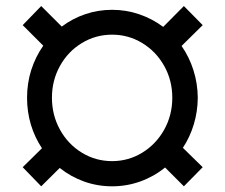

<svg xmlns="http://www.w3.org/2000/svg" viewBox="-20 -619 760 648"><path d="M181.6 -52.2 119.1 9.8 56.6 -54.7 121.6 -118.7Q97.2 -155.3 84.2 -198.5Q71.3 -241.7 71.3 -289.1Q71.3 -337.9 85.4 -382.6Q99.6 -427.2 126 -464.8L56.6 -534.2L119.1 -598.6L188.5 -529.3Q224.6 -556.6 268.1 -571.3Q311.5 -585.9 358.4 -585.9Q405.8 -585.9 450 -570.8Q494.1 -555.7 530.8 -528.3L600.6 -598.6L664.1 -534.2L592.8 -463.9Q618.7 -426.8 632.8 -382.3Q647 -337.9 647.5 -289.1Q647 -241.7 634 -199Q621.1 -156.2 597.2 -120.1L664.1 -54.7L600.6 9.8L537.1 -53.7Q500 -23.4 454.1 -6.8Q408.2 9.8 358.4 9.8Q309.1 9.8 263.9 -6.3Q218.8 -22.5 181.6 -52.2ZM561.5 -289.1Q561.5 -347.7 534.2 -396.5Q506.8 -445.3 460.2 -473.6Q413.6 -502 358.4 -502Q302.7 -502 256.1 -473.6Q209.5 -445.3 182.4 -396.5Q155.3 -347.7 155.3 -289.1Q155.3 -230.5 182.4 -181.4Q209.5 -132.3 256.1 -103.8Q302.7 -75.2 358.4 -75.2Q413.6 -75.2 460.2 -103.8Q506.8 -132.3 534.2 -181.4Q561.5 -230.5 561.5 -289.1Z"/></svg>

Font: Pretendard SemiBold
Style: Regular
Weight: 600
Designer: Base glyphs from Inter by Rasmus Andersson; Hangeul glyphs from Noto Sans CJK(Source Han Sans) by Jang Soo-young and Kan
Foundry: Kil Hyung-jin
Version: Version 1.309